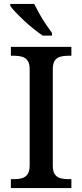

<svg xmlns="http://www.w3.org/2000/svg" viewBox="-20 -951 416 971"><path d="M35 0V-45H55Q75 -45 92 -50Q109 -55 119.5 -70Q130 -85 130 -113V-600Q130 -630 119.5 -644.5Q109 -659 92 -664Q75 -669 55 -669H35V-714H341V-669H322Q301 -669 284 -664Q267 -659 257 -644.5Q247 -630 247 -600V-113Q247 -85 257 -70Q267 -55 284.5 -50Q302 -45 322 -45H341V0ZM196 -771Q175 -785 150.5 -804.5Q126 -824 102.5 -846Q79 -868 60 -888Q41 -908 32 -921V-931H153Q164 -909 179 -882Q194 -855 211.5 -829Q229 -803 243 -784V-771Z"/></svg>

Font: Noto Serif Khmer Medium
Style: Regular
Weight: 500
Version: Version 2.003